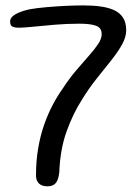

<svg xmlns="http://www.w3.org/2000/svg" viewBox="-20 -654 490 693"><path d="M150 18.5Q140 18.5 130.8 14.8Q121.5 11 115.8 2.2Q110 -6.5 110 -21.5Q110 -74 117.8 -119Q125.5 -164 139 -202.8Q152.5 -241.5 169.8 -274.5Q187 -307.5 206.5 -334.5Q231 -372 255.8 -401Q280.5 -430 301.2 -453.2Q322 -476.5 334.5 -495.5Q347 -514.5 347 -530.5Q347 -554 326.2 -561.2Q305.5 -568.5 267.5 -568.5Q222 -568.5 177.8 -564.8Q133.5 -561 99.2 -557.5Q65 -554 48.5 -554Q33 -554 24.8 -558Q16.5 -562 16.5 -576.5Q16.5 -591.5 35.8 -602.5Q55 -613.5 87 -620.5Q112.5 -625 146.5 -628Q180.5 -631 216 -632.8Q251.5 -634.5 280.5 -634.5Q315.5 -634.5 344 -630.5Q372.5 -626.5 393 -616.8Q413.5 -607 424.5 -589.5Q435.5 -572 435.5 -544.5Q435.5 -520 420.2 -492.8Q405 -465.5 380.5 -435Q356 -404.5 328 -369.2Q300 -334 275 -293Q243.5 -244 220.2 -179.2Q197 -114.5 194 -32Q192 -14.5 187 -3Q182 8.5 173 13.5Q164 18.5 150 18.5Z"/></svg>

Font: Gluten Light
Style: Regular
Weight: 300
Designer: Tyler Finck
Foundry: Etcetera Type Company
Version: Version 1.300